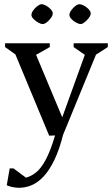

<svg xmlns="http://www.w3.org/2000/svg" viewBox="-20 -655 531 910"><path d="M71 235Q56 235 40.5 232Q25 229 12 223L26 143H44L103 187Q127 181 150.5 162.5Q174 144 196.5 102.5Q219 61 241 -13L213 -12L53 -397L4 -432V-450H216V-432L151 -395L275 -99L382 -395L329 -432V-450H491V-432L435 -396L279 -16Q261 55 237.5 103.5Q214 152 187 181Q160 210 130.5 222.5Q101 235 71 235ZM182 -541Q174 -541 162 -547.5Q150 -554 139.5 -564.5Q129 -575 129 -584Q129 -594 137.5 -606Q146 -618 157.5 -626.5Q169 -635 177 -635Q186 -635 198 -628.5Q210 -622 220 -611.5Q230 -601 230 -591Q230 -582 221.5 -570Q213 -558 202 -549.5Q191 -541 182 -541ZM362 -541Q354 -541 341.5 -547.5Q329 -554 319 -564.5Q309 -575 309 -584Q309 -594 317.5 -606Q326 -618 337 -626.5Q348 -635 357 -635Q365 -635 377.5 -628.5Q390 -622 400 -611.5Q410 -601 410 -591Q410 -582 401 -570Q392 -558 381 -549.5Q370 -541 362 -541Z"/></svg>

Font: Ancizar Serif Light
Style: Regular
Weight: 400
Version: Version 8.100